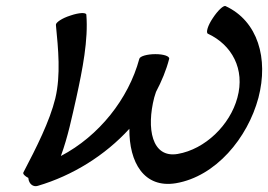

<svg xmlns="http://www.w3.org/2000/svg" viewBox="-20 -601 916 656"><path d="M109 34C228 -1 339 -70 422 -161C421 -46 472 43 581 25C717 2 826 -129 863 -267C898 -401 861 -529 751 -580C744 -584 724 -565 707 -539C690 -514 683 -490 690 -486C772 -448 818 -365 791 -267C766 -174 681 -91 587 -75C498 -60 480 -163 507 -268C509 -274 511 -281 513 -287C532 -323 548 -361 558 -400C560 -409 539 -416 511 -416C483 -416 458 -409 456 -400C419 -263 318 -136 188 -68C212 -133 226 -202 241 -268C262 -364 282 -465 275 -551C274 -559 250 -558 221 -548C192 -539 170 -524 171 -516C179 -434 188 -345 169 -265C150 -187 104 -96 60 -12C57 -7 65 1 77 7C77 8 77 8 77 9C79 27 93 39 109 34Z"/></svg>

Font: Nupuram Medium Oblique
Style: Regular
Weight: 500
Designer: Santhosh Thottingal (santhosh.thottingal@gmail.com)
Foundry: SMC
Version: Version 1.000